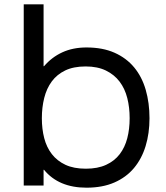

<svg xmlns="http://www.w3.org/2000/svg" viewBox="-20 -860 768 890"><path d="M673 -312Q673 -242 655 -183Q637 -124 601 -81Q565 -38 510 -14Q455 10 381 10Q252 10 184 -73H182V0H90V-840H182V-553H184Q220 -595 269 -617.5Q318 -640 381 -640Q456 -640 511 -615.5Q566 -591 602 -547.5Q638 -504 655.5 -443.5Q673 -383 673 -312ZM581 -312Q581 -362 570 -405.5Q559 -449 534.5 -481.5Q510 -514 471 -533Q432 -552 377 -552Q321 -552 282.5 -533.5Q244 -515 220 -482.5Q196 -450 185 -406Q174 -362 174 -312Q174 -262 185 -219.5Q196 -177 220.5 -145.5Q245 -114 283.5 -96Q322 -78 378 -78Q433 -78 472 -96Q511 -114 535 -145.5Q559 -177 570 -219.5Q581 -262 581 -312Z"/></svg>

Font: TypoPRO Sinkin Sans
Style: 400 Regular
Weight: 400
Designer: Keith Bates
Foundry: K-Type
Version: Sinkin Sans (version 1.0)  by Keith Bates   •   © 2014   www